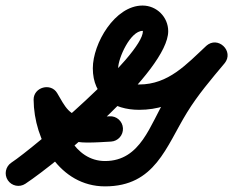

<svg xmlns="http://www.w3.org/2000/svg" viewBox="-66 -617 828 682"><path d="M-38.3 23.1C-24.6 43.8 3.3 49.5 24 35.8C140.6 -41.2 531.5 -365 531.5 -506.2C531.5 -556.4 490.6 -597.3 440.4 -597.3C341.9 -597.3 263.7 -462.5 263.7 -374.5C263.7 -274.7 335.8 -226.9 428.4 -226.9C559.7 -226.9 638.9 -305.3 727.5 -387.7C748.1 -406.9 740.9 -433.1 724 -449.2C707.1 -465.2 680.5 -471.1 662.4 -449.6C612.5 -390 562.6 -331.1 521.8 -264.7C467.1 -175.8 434.8 -45 307 -45C198.7 -45 144.1 -169.9 143.4 -263.7C143.2 -285.8 116.6 -289.5 92.9 -282.9C69.2 -276.2 48.4 -259.3 59.7 -240.3C105.1 -164.1 143.8 -110.6 243.7 -110.6C272.1 -110.6 300.3 -112.4 328.5 -114.1C353.4 -115.6 372.2 -137 370.7 -161.8C369.2 -186.6 347.9 -205.5 323.1 -203.9C323.1 -203.9 323.1 -203.9 323.1 -203.9C296.6 -202.3 270.2 -200.6 243.7 -200.6C179.7 -200.6 164.8 -239.7 137 -286.4C125.7 -305.4 104.7 -310.6 86.6 -305.6C68.5 -300.5 53.2 -285.2 53.4 -263C54.4 -118.2 146.3 45 307 45C485.1 45 523.3 -95.5 598.4 -217.5C636.9 -280.1 684.3 -335.6 731.4 -391.8C749.4 -413.3 743.5 -438.4 727.8 -453.2C712.2 -468.1 686.9 -472.8 666.2 -453.6C596.3 -388.6 532.5 -316.9 428.4 -316.9C385.7 -316.9 353.7 -326.3 353.7 -374.5C353.7 -410.5 397 -507.3 440.4 -507.3C441.2 -507.3 441.6 -507 441.6 -506.2C441.6 -420.2 56.1 -93.2 -25.6 -39.3C-46.3 -25.6 -52 2.4 -38.3 23.1Z"/></svg>

Font: FRB American Cursive Guidelines Black
Style: Bold Italic
Weight: 900
Italic angle: -25°
Version: Version 2.0;Modular Font Editor K font №1